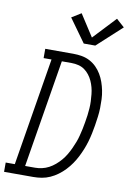

<svg xmlns="http://www.w3.org/2000/svg" viewBox="-145 -1038 740 1100"><g transform="rotate(10 225.0 -488.0)"><path d="M-41 0V-54H12L115 -681H69V-735H232Q258 -735 283 -730.5Q308 -726 329.5 -714.5Q351 -703 368 -686Q385 -669 397.5 -648Q410 -627 418 -604Q426 -581 431 -556.5Q436 -532 437 -506.5Q438 -481 437.5 -455.5Q437 -430 433.5 -404Q430 -378 426 -352Q422 -328 417 -304Q412 -280 405 -256Q398 -232 388.5 -208.5Q379 -185 367.5 -162.5Q356 -140 341.5 -119Q327 -98 309 -79Q291 -60 270 -44.5Q249 -29 225.5 -18.5Q202 -8 177.5 -4Q153 0 129 0ZM72 -54H129Q149 -54 169.5 -58.5Q190 -63 209 -73Q228 -83 245 -97.5Q262 -112 276 -128.5Q290 -145 301 -163.5Q312 -182 321 -201.5Q330 -221 337.5 -240.5Q345 -260 350 -280Q355 -300 359.5 -320Q364 -340 367 -360Q371 -381 373.5 -402Q376 -423 377.5 -443.5Q379 -464 378 -484.5Q377 -505 375 -525Q373 -545 368 -564Q363 -583 355 -600.5Q347 -618 335 -633.5Q323 -649 307.5 -660Q292 -671 272.5 -676Q253 -681 232 -681H175ZM281 -803 184 -938 239 -972 321 -845 444 -976 491 -934 348 -803Z"/></g></svg>

Font: Iosevka QP Light
Style: Italic
Weight: 300
Italic angle: -9°
Designer: Belleve Invis
Foundry: Belleve Invis
Version: Version 20.0.0; ttfautohint (v1.8.4)